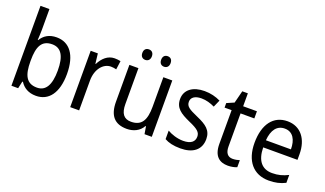

<svg xmlns="http://www.w3.org/2000/svg" viewBox="-74 -1299 2902 1716"><g transform="rotate(20 1376.5 -441.0)"><path d="M163 -629V-826H78V-66H142L157 -134H163C193 -87 241 -56 313 -56C433 -56 509 -152 509 -334C509 -517 433 -611 312 -611C240 -611 193 -580 163 -531H159C160 -556 163 -593 163 -629ZM295 -539C381 -539 421 -471 421 -335C421 -198 380 -128 297 -128C197 -128 163 -197 163 -329V-339C163 -467 194 -539 295 -539Z M862 -612C798 -612 750 -567 720 -507H716L705 -602H637V-66H722V-350C722 -457 783 -531 856 -531C873 -531 893 -528 908 -524L919 -606C902 -610 881 -612 862 -612Z M1077 -742C1077 -708 1097 -692 1123 -692C1147 -692 1168 -708 1168 -742C1168 -777 1147 -792 1123 -792C1097 -792 1077 -777 1077 -742ZM1256 -742C1256 -708 1276 -692 1301 -692C1326 -692 1346 -708 1346 -742C1346 -777 1326 -792 1301 -792C1276 -792 1256 -777 1256 -742ZM1413 -602H1328V-321C1328 -195 1293 -129 1191 -129C1123 -129 1091 -172 1091 -261V-602H1005V-252C1005 -122 1060 -56 1177 -56C1239 -56 1297 -82 1327 -137H1332L1344 -66H1413Z M1878 -213C1878 -297 1825 -334 1736 -373C1647 -412 1617 -430 1617 -475C1617 -515 1652 -541 1714 -541C1759 -541 1802 -528 1841 -509L1871 -577C1826 -599 1776 -612 1718 -612C1609 -612 1535 -560 1535 -471C1535 -385 1591 -350 1682 -309C1770 -271 1795 -247 1795 -206C1795 -158 1761 -128 1687 -128C1631 -128 1573 -148 1536 -170V-89C1573 -68 1621 -56 1687 -56C1805 -56 1878 -110 1878 -213Z M2158 -128C2113 -128 2087 -158 2087 -219V-534H2218V-602H2087V-725H2034L2004 -607L1935 -577V-534H2002V-214C2002 -96 2060 -56 2139 -56C2170 -56 2204 -63 2224 -72V-139C2207 -133 2181 -128 2158 -128Z M2507 -612C2375 -612 2294 -509 2294 -330C2294 -160 2380 -56 2527 -56C2590 -56 2635 -67 2684 -91V-166C2634 -141 2590 -129 2533 -129C2436 -129 2383 -193 2381 -318H2707V-372C2707 -513 2634 -612 2507 -612ZM2506 -542C2585 -542 2620 -475 2620 -386H2382C2390 -487 2433 -542 2506 -542Z"/></g></svg>

Font: Noto Sans Malayalam UI SemiCondensed
Style: Regular
Weight: 400
Width: 4
Designer: Jelle Bosma - Monotype Design Team
Foundry: Monotype Imaging Inc.
Version: Version 2.104